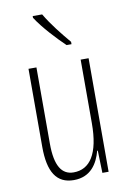

<svg xmlns="http://www.w3.org/2000/svg" viewBox="-87 -818 592 881"><g transform="rotate(-10 209.0 -377.0)"><path d="M173 -764H129V-756C160 -707 220 -643 259 -606H282V-617C245 -661 205 -710 173 -764ZM348 -529H311V-233C311 -90 266 -25 190 -25C135 -25 105 -70 105 -174V-529H68V-165C68 -49 104 10 185 10C264 10 298 -47 313 -104H316L319 0H348Z"/></g></svg>

Font: Noto Sans Myanmar ExtraCondensed ExtraLight
Style: Regular
Weight: 200
Width: 2
Designer: Monotype Design Team
Foundry: Monotype Imaging Inc.
Version: Version 2.107